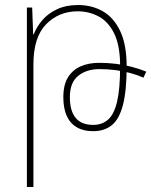

<svg xmlns="http://www.w3.org/2000/svg" viewBox="-20 -512 602 764"><path d="M87 232V-482H108L112 -375H114Q126 -406 149 -432.5Q172 -459 207.5 -475.5Q243 -492 291 -492L289 -467Q214 -467 163.5 -415.5Q113 -364 113 -256V232ZM551 -203Q526 -214 498 -221.5Q470 -229 439.5 -233Q409 -237 375 -237Q325 -237 291.5 -210.5Q258 -184 258 -125Q258 -71 281 -43Q304 -15 351 -15Q386 -15 410 -36Q434 -57 446 -108Q458 -159 458 -248Q458 -330 435 -377.5Q412 -425 373.5 -446Q335 -467 289 -467L291 -492Q345 -492 388.5 -467.5Q432 -443 458 -389Q484 -335 484 -247Q484 -150 469 -93.5Q454 -37 424.5 -13.5Q395 10 350 10Q312 10 285.5 -5.5Q259 -21 245.5 -51Q232 -81 232 -125Q232 -175 251 -205Q270 -235 302 -248.5Q334 -262 374 -262Q409 -262 441.5 -258Q474 -254 504.5 -246Q535 -238 562 -227Z"/></svg>

Font: Noto Sans Armenian Thin
Style: Regular
Weight: 250
Version: Version 2.007